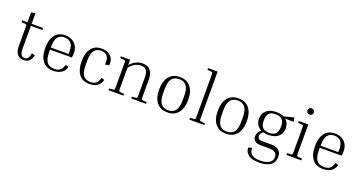

<svg xmlns="http://www.w3.org/2000/svg" viewBox="-46 -1554 4871 2591"><g transform="rotate(20 2389.5 -258.5)"><path d="M356 -102Q340 -45 311.5 -17.5Q283 10 234 10Q189 10 161.5 -10.5Q134 -31 121.5 -63Q109 -95 109 -129V-408Q109 -443 106.5 -449.5Q104 -456 87 -457L32 -462V-487H109V-629L169 -641V-487H334V-457H169V-129Q169 -67 187 -43.5Q205 -20 237 -20Q269 -20 285 -43Q301 -66 309 -114Z M835 -111Q817 -44 767.5 -17Q718 10 660 10Q556 10 504.5 -56.5Q453 -123 453 -234V-254Q453 -364 503.5 -430.5Q554 -497 651 -497Q702 -497 745 -476Q788 -455 814 -413Q840 -371 840 -306Q840 -278 834 -245H521V-214Q521 -111 554.5 -65.5Q588 -20 665 -20Q714 -20 745 -43Q776 -66 789 -124ZM651 -467Q585 -467 553 -422.5Q521 -378 521 -275H775Q776 -287 776.5 -296.5Q777 -306 777 -314Q777 -396 742 -431.5Q707 -467 651 -467Z M1174 -467Q1113 -467 1078.5 -422.5Q1044 -378 1044 -274V-214Q1044 -111 1076.5 -65.5Q1109 -20 1184 -20Q1232 -20 1261.5 -43Q1291 -66 1304 -124L1350 -111Q1332 -44 1283.5 -17Q1235 10 1179 10Q1077 10 1026.5 -56.5Q976 -123 976 -234V-254Q976 -364 1026.5 -430.5Q1077 -497 1174 -497Q1234 -497 1274.5 -473.5Q1315 -450 1333 -409.5Q1351 -369 1343 -318L1286 -309Q1297 -386 1268 -426.5Q1239 -467 1174 -467Z M1989 -25V0H1775V-25L1830 -30Q1846 -32 1849 -38Q1852 -44 1852 -79V-326Q1852 -403 1826 -433Q1800 -463 1752 -463Q1714 -463 1672 -444Q1630 -425 1587 -372V-79Q1587 -44 1590 -38Q1593 -32 1609 -30L1664 -25V0H1450V-25L1505 -30Q1521 -32 1524 -38Q1527 -44 1527 -79V-408Q1527 -443 1524 -449.5Q1521 -456 1505 -457L1450 -462V-487H1583V-409Q1624 -456 1669.5 -476.5Q1715 -497 1761 -497Q1835 -497 1873.5 -452.5Q1912 -408 1912 -327V-79Q1912 -44 1915 -38Q1918 -32 1934 -30Z M2505 -254V-234Q2505 -123 2450.5 -56.5Q2396 10 2297 10Q2197 10 2143 -56.5Q2089 -123 2089 -234V-254Q2089 -364 2143 -430.5Q2197 -497 2297 -497Q2397 -497 2451 -430.5Q2505 -364 2505 -254ZM2437 -274Q2437 -378 2401 -422.5Q2365 -467 2297 -467Q2230 -467 2193.5 -422.5Q2157 -378 2157 -274V-214Q2157 -111 2193.5 -65.5Q2230 -20 2297 -20Q2365 -20 2401 -65.5Q2437 -111 2437 -214Z M2611 -715V-740H2748V-79Q2748 -44 2751 -38Q2754 -32 2770 -30L2825 -25V0H2611V-25L2666 -30Q2682 -32 2685 -38Q2688 -44 2688 -79V-661Q2688 -696 2685 -702.5Q2682 -709 2666 -710Z M3347 -254V-234Q3347 -123 3292.5 -56.5Q3238 10 3139 10Q3039 10 2985 -56.5Q2931 -123 2931 -234V-254Q2931 -364 2985 -430.5Q3039 -497 3139 -497Q3239 -497 3293 -430.5Q3347 -364 3347 -254ZM3279 -274Q3279 -378 3243 -422.5Q3207 -467 3139 -467Q3072 -467 3035.5 -422.5Q2999 -378 2999 -274V-214Q2999 -111 3035.5 -65.5Q3072 -20 3139 -20Q3207 -20 3243 -65.5Q3279 -111 3279 -214Z M3911 63Q3911 142 3854 182.5Q3797 223 3696 223Q3584 223 3534.5 183Q3485 143 3486 82L3538 67Q3535 124 3570.5 158.5Q3606 193 3696 193Q3774 193 3822 164.5Q3870 136 3870 80Q3870 39 3842.5 17.5Q3815 -4 3753 -4H3631Q3573 -4 3547 -31Q3521 -58 3521 -93Q3521 -148 3575 -192Q3537 -212 3513.5 -247Q3490 -282 3490 -333Q3490 -388 3515 -424.5Q3540 -461 3581.5 -479Q3623 -497 3674 -497H3691Q3747 -497 3789 -476L3934 -513L3944 -454H3823Q3847 -434 3860.5 -403.5Q3874 -373 3874 -333Q3874 -281 3849.5 -244.5Q3825 -208 3783.5 -189.5Q3742 -171 3691 -171H3674Q3637 -171 3607 -180Q3567 -152 3567 -114Q3567 -92 3581.5 -77.5Q3596 -63 3628 -63H3758Q3832 -63 3871.5 -31.5Q3911 0 3911 63ZM3691 -201Q3722 -201 3748 -212.5Q3774 -224 3790 -252.5Q3806 -281 3806 -333Q3806 -386 3790 -415Q3774 -444 3748 -455.5Q3722 -467 3691 -467H3674Q3643 -467 3616.5 -455.5Q3590 -444 3574 -415Q3558 -386 3558 -333Q3558 -281 3574 -252.5Q3590 -224 3616.5 -212.5Q3643 -201 3674 -201Z M4111 -617Q4092 -617 4079 -630Q4066 -643 4066 -663Q4066 -683 4079 -695.5Q4092 -708 4111 -708Q4131 -708 4144 -695.5Q4157 -683 4157 -663Q4157 -643 4144 -630Q4131 -617 4111 -617ZM4005 -462V-487H4142V-79Q4142 -44 4145 -38Q4148 -32 4164 -30L4219 -25V0H4005V-25L4060 -30Q4076 -32 4079 -38Q4082 -44 4082 -79V-408Q4082 -443 4079 -449.5Q4076 -456 4060 -457Z M4709 -111Q4691 -44 4641.5 -17Q4592 10 4534 10Q4430 10 4378.5 -56.5Q4327 -123 4327 -234V-254Q4327 -364 4377.5 -430.5Q4428 -497 4525 -497Q4576 -497 4619 -476Q4662 -455 4688 -413Q4714 -371 4714 -306Q4714 -278 4708 -245H4395V-214Q4395 -111 4428.5 -65.5Q4462 -20 4539 -20Q4588 -20 4619 -43Q4650 -66 4663 -124ZM4525 -467Q4459 -467 4427 -422.5Q4395 -378 4395 -275H4649Q4650 -287 4650.5 -296.5Q4651 -306 4651 -314Q4651 -396 4616 -431.5Q4581 -467 4525 -467Z"/></g></svg>

Font: Inria Serif Light
Style: Regular
Weight: 300
Designer: Black Foundry Team
Foundry: Black Foundry
Version: Version 1.000; ttfautohint (v1.8.3)